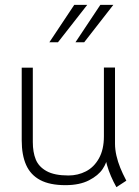

<svg xmlns="http://www.w3.org/2000/svg" viewBox="-20 -755 575 794"><path d="M250.5 10.7Q186 10.7 146.2 -10.5Q106.4 -31.7 88.1 -72.8Q69.8 -113.8 69.8 -174.8V-475.1H115.7V-167.5Q115.7 -125.5 127.9 -95.5Q140.1 -65.4 172.6 -47.4Q205.1 -29.3 263.2 -29.3Q302.2 -29.3 335.4 -46.4Q368.7 -63.5 389.2 -100.1Q409.7 -136.7 409.7 -191.4L422.4 -104Q422.4 -83 404.5 -56.2Q386.7 -29.3 347.9 -9.3Q309.1 10.7 250.5 10.7ZM461.4 19Q409.7 -73.2 409.7 -160.2L455.6 -161.1Q455.6 -137.2 461.4 -111.6Q467.3 -85.9 477.3 -61.3Q487.3 -36.6 500 -12.7L502.4 -7.8ZM409.7 -160.2V-475.6H455.6V-103ZM395 -734.9H448.7L328.1 -580.1H292ZM287.1 -734.9H340.8L219.7 -580.1H184.1Z"/></svg>

Font: DavidDev Light
Style: Regular
Weight: 300
Designer: David.dev
Foundry: David.dev
Version: Version 1.001;FEAKit 1.0